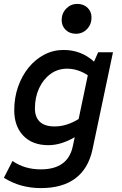

<svg xmlns="http://www.w3.org/2000/svg" viewBox="-27 -742 627 984"><path d="M183 222Q76 222 -7 169L37 83Q99 126 182 126Q321 126 346 8L356 -39Q322 -19 288 -8.5Q254 2 221 2Q139 2 92.5 -46.5Q46 -95 46 -177Q46 -241 65.5 -297Q85 -353 119.5 -395.5Q154 -438 200 -462Q246 -486 299 -486Q389 -486 455 -426L476 -474H552L447 24Q426 122 359.5 172Q293 222 183 222ZM253 -94Q285 -94 316 -104Q347 -114 376 -132L423 -356Q400 -372 372.5 -381Q345 -390 317 -390Q269 -390 232 -363Q195 -336 173.5 -290Q152 -244 152 -186Q152 -142 177 -118Q202 -94 253 -94ZM362 -569Q330 -569 309.5 -589Q289 -609 289 -639Q289 -674 312.5 -698Q336 -722 369 -722Q401 -722 421.5 -702.5Q442 -683 442 -652Q442 -617 419 -593Q396 -569 362 -569Z"/></svg>

Font: Sometype Mono SemiBold
Style: Italic
Weight: 600
Italic angle: -12°
Designer: Ryoichi Tsunekawa
Foundry: Dharma Type
Version: Version 1.001